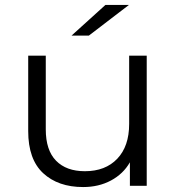

<svg xmlns="http://www.w3.org/2000/svg" viewBox="-20 -751 713 776"><path d="M316 5Q215 5 154.5 -51Q94 -107 94 -221V-526H165V-228Q165 -144 206.5 -101.5Q248 -59 323 -59Q406 -59 454 -109.5Q502 -160 502 -250V-526H573V0H505V-95Q478 -48 428.5 -21.5Q379 5 316 5ZM269 -607 406 -731H501L339 -607Z"/></svg>

Font: Montserrat
Style: Regular
Weight: 400
Designer: Julieta Ulanovsky
Foundry: Julieta Ulanovsky
Version: Version 9.000; ttfautohint (v1.8.4.7-5d5b)